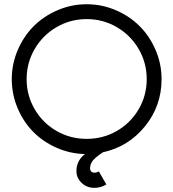

<svg xmlns="http://www.w3.org/2000/svg" viewBox="-20 -716 825 915"><path d="M430.2 106.9Q440.9 106.9 451.2 101.1L486.8 163.1Q460.4 179.2 430.2 179.2Q393.1 179.2 368.7 155.3Q344.2 131.3 344.2 99.1Q344.2 54.2 378.9 22.9L384.8 18.1Q313.5 16.6 248.8 -12.2Q184.1 -41 137.5 -88.6Q90.8 -136.2 63.5 -201.7Q36.1 -267.1 36.1 -338.9Q36.1 -411.1 64.5 -477.3Q92.8 -543.5 140.6 -591.3Q188.5 -639.2 254.6 -667.5Q320.8 -695.8 393.1 -695.8Q465.3 -695.8 531.5 -667.5Q597.7 -639.2 645.5 -591.3Q693.4 -543.5 721.7 -477.3Q750 -411.1 750 -338.9Q750 -211.4 670.9 -114Q591.8 -16.6 470.2 9.8Q437.5 31.7 423.3 48.3Q409.2 64.9 409.2 87.9Q409.2 95.2 414.6 101.1Q419.9 106.9 430.2 106.9ZM145.3 -482.4Q106.9 -416.5 106.9 -338.9Q106.9 -261.2 145.3 -195.6Q183.6 -129.9 249.3 -92Q314.9 -54.2 393.1 -54.2Q471.2 -54.2 536.9 -92Q602.5 -129.9 640.9 -195.6Q679.2 -261.2 679.2 -338.9Q679.2 -416.5 640.9 -482.4Q602.5 -548.3 536.6 -586.7Q470.7 -625 393.1 -625Q315.4 -625 249.5 -586.7Q183.6 -548.3 145.3 -482.4Z"/></svg>

Font: Rawengulk
Style: Bold
Weight: 700
Version: Version 0.92